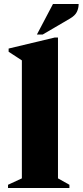

<svg xmlns="http://www.w3.org/2000/svg" viewBox="-20 -937 412 957"><path d="M20 0V-16L89 -48V-636L23 -679V-695L253 -750H269V-48L326 -16V0ZM164 -765 244 -917H372Q372 -896 363 -877.5Q354 -859 328 -844L193 -765Z"/></svg>

Font: Spectral ExtraBold
Style: Regular
Weight: 800
Designer: Jean-Baptiste Levee
Foundry: Production Type
Version: Version 2.001